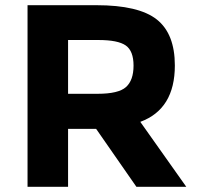

<svg xmlns="http://www.w3.org/2000/svg" viewBox="-20 -719 767 739"><path d="M653 -467Q653 -299 520 -250L697 0H505L350 -223H242V0H86V-699H351Q514 -699 583.5 -644Q653 -589 653 -467ZM359 -565H242V-358H356Q436 -358 465 -384Q494 -410 494 -466.5Q494 -523 464 -544Q434 -565 359 -565Z"/></svg>

Font: Montserrat Alternates
Style: Bold
Weight: 700
Version: Version 2.001